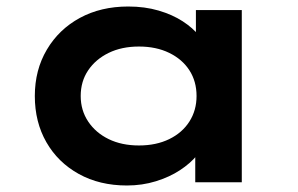

<svg xmlns="http://www.w3.org/2000/svg" viewBox="-20 -560 916 590"><path d="M370 10Q286 10 222 -25.5Q158 -61 122.5 -123Q87 -185 87 -265Q87 -345 124 -407.5Q161 -470 225.5 -505Q290 -540 374 -540Q425 -540 467.5 -527.5Q510 -515 541.5 -494.5Q573 -474 592.5 -449.5Q612 -425 617 -401L582 -400V-529H723V0H580V-140L610 -133Q606 -108 585.5 -83Q565 -58 533 -37Q501 -16 459 -3Q417 10 370 10ZM407 -113Q460 -113 500 -132.5Q540 -152 562 -186.5Q584 -221 584 -265Q584 -310 562 -344Q540 -378 500 -397.5Q460 -417 407 -417Q354 -417 314 -397.5Q274 -378 251 -344Q228 -310 228 -265Q228 -221 251 -186.5Q274 -152 314 -132.5Q354 -113 407 -113Z"/></svg>

Font: Lexend Mega SemiBold
Style: Regular
Weight: 600
Designer: Bonnie Shaver-Troup, Thomas Jockin
Foundry: Lexend
Version: Version 1.007